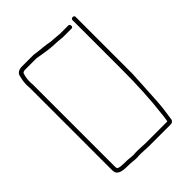

<svg xmlns="http://www.w3.org/2000/svg" viewBox="-180 -726 809 809"><g transform="rotate(-45 224.0 -322.0)"><path d="M268 -617C264 -617 259 -617 252 -618C228 -623 197 -625 174 -628L160 -630H93C75 -630 61 -624 57 -609C53 -591 50 -581 50 -558C51 -549 51 -540 51 -532V-59C51 -53 51 -48 52 -43C56 -20 86 -18 115 -18C134 -18 143 -15 163 -15C171 -16 179 -16 186 -16C200 -16 214 -14 229 -14H363C371 -14 379 -21 379 -29C383 -58 388 -86 390 -120L392 -154C394 -195 397 -235 399 -279V-617C399 -623 396 -626 390 -626C384 -626 380 -623 380 -617V-323C380 -235 376 -148 366 -69C366 -59 362 -42 361 -33H229C214 -33 200 -35 186 -35C179 -35 171 -35 162 -34C143 -34 135 -37 115 -37C103 -37 71 -37 71 -46C70 -50 70 -54 70 -59V-532C70 -541 70 -549 69 -558C69 -578 71 -589 76 -604C78 -610 87 -611 93 -611H159L171 -609C198 -604 237 -598 267 -598C277 -598 293 -595 305 -595H351C357 -595 360 -598 360 -604C360 -610 357 -614 351 -614H305C294 -614 277 -617 268 -617Z"/></g></svg>

Font: Electronic
Style: ExThn
Weight: 100
Version: Version 1.011